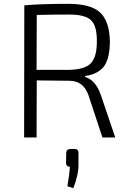

<svg xmlns="http://www.w3.org/2000/svg" viewBox="-20 -718 654 1003"><path d="M107 -690Q190 -698 335 -698Q449 -698 498 -657Q553 -611 554 -498Q553 -414 524 -372Q493 -331 425 -321L424 -316Q481 -300 508 -218L582 0H515L443 -218Q418 -294 346 -296L172 -298L171 0H106ZM335 -353Q420 -354 452 -385Q486 -417 486 -501Q487 -583 455 -613Q424 -642 342 -642Q252 -642 172 -640L171 -353ZM369 60Q391 60 390 82V139Q391 194 363 265L332 255Q343 194 345 153Q326 153 325 134L326 81Q327 60 350 60Z"/></svg>

Font: Taylor Sans Light
Style: Regular
Weight: 300
Italic angle: -8°
Designer: Natanael Gama
Version: Version 1.001 September 8, 2015